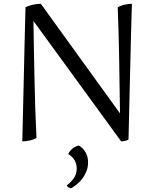

<svg xmlns="http://www.w3.org/2000/svg" viewBox="-20 -741 813 1016"><path d="M660 -3Q654 2 642 4.5Q630 7 621 7L157 -630Q158 -552 159.5 -476Q161 -400 162.5 -324Q164 -248 166.5 -170.5Q169 -93 173 -11Q162 -3 140 2Q118 7 98 7Q100 -80 102 -162.5Q104 -245 106 -330.5Q108 -416 110 -507.5Q112 -599 115 -703Q132 -711 153.5 -716Q175 -721 196 -721L615 -141Q613 -289 610.5 -432Q608 -575 603 -702Q620 -712 640.5 -716.5Q661 -721 678 -721Q673 -561 669 -379Q665 -197 660 -3ZM446 118Q446 145 436.5 167.5Q427 190 413.5 207Q400 224 384.5 236Q369 248 357 255Q350 255 342.5 250.5Q335 246 333 240Q353 226 369.5 203.5Q386 181 386 151Q386 127 375 107.5Q364 88 341 74Q349 57 364 45Q379 33 397 29Q417 40 431.5 63Q446 86 446 118Z"/></svg>

Font: Gotu
Style: Regular
Weight: 400
Designer: Sarang Kulkarni & Kailash Malviya
Foundry: Ek Type
Version: Version 2.320;hotconv 1.0.109;makeotfexe 2.5.65596; ttfautoh